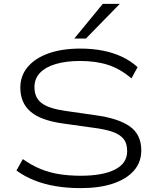

<svg xmlns="http://www.w3.org/2000/svg" viewBox="-20 -964 808 992"><path d="M396 8Q329 8 268.5 -2Q208 -12 157 -32.5Q106 -53 65 -83L98 -142Q143 -110 189.5 -91Q236 -72 287 -64Q338 -56 397 -56Q511 -56 574 -88Q637 -120 637 -183Q637 -225 616.5 -248.5Q596 -272 557 -284.5Q518 -297 462 -304L305 -326Q190 -342 137.5 -387.5Q85 -433 85 -511Q85 -573 123.5 -618.5Q162 -664 231.5 -688.5Q301 -713 395 -713Q457 -713 511 -702.5Q565 -692 610.5 -670.5Q656 -649 691 -617L659 -559Q602 -608 539 -628.5Q476 -649 394 -649Q322 -649 269 -633.5Q216 -618 187 -588Q158 -558 158 -514Q158 -459 195.5 -431Q233 -403 318 -391L471 -369Q591 -353 650.5 -311Q710 -269 710 -187Q710 -126 672 -82.5Q634 -39 564 -15.5Q494 8 396 8ZM364 -765 511 -944H599L424 -765Z"/></svg>

Font: Nunito Sans 10pt Expanded Light
Style: Regular
Weight: 300
Width: 7
Designer: Vernon Adams
Foundry: Vernon Adams
Version: Version 3.101;gftools[0.9.27]